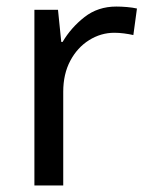

<svg xmlns="http://www.w3.org/2000/svg" viewBox="-20 -566 453 586"><path d="M335 -546Q350 -546 367.5 -544.5Q385 -543 398 -540L387 -459Q374 -462 358.5 -464Q343 -466 329 -466Q288 -466 252 -443.5Q216 -421 194.5 -380.5Q173 -340 173 -286V0H85V-536H157L167 -438H171Q197 -482 238 -514Q279 -546 335 -546Z"/></svg>

Font: Noto Sans Hanunoo
Style: Regular
Weight: 400
Designer: Monotype Design Team
Foundry: Monotype Imaging Inc.
Version: Version 2.003; ttfautohint (v1.8.4.7-5d5b)